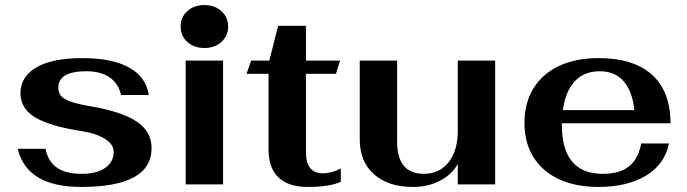

<svg xmlns="http://www.w3.org/2000/svg" viewBox="-20 -730 2720 760"><path d="M50 -141H160Q170 -92 204.5 -67Q239 -42 304 -42Q363 -42 396.5 -65.5Q430 -89 430 -129Q430 -158 396 -180Q362 -202 303 -211Q175 -231 118 -266Q61 -301 61 -361Q61 -426 123.5 -463Q186 -500 307 -500Q423 -500 490.5 -463Q558 -426 569 -354H459Q449 -400 413.5 -424Q378 -448 322 -448Q211 -448 211 -383Q211 -364 220.5 -351.5Q230 -339 258 -328.5Q286 -318 340 -309Q463 -288 521.5 -248.5Q580 -209 580 -144Q580 10 301 10Q87 10 50 -141Z M695 -625Q695 -662 721.5 -686Q748 -710 789 -710Q830 -710 856.5 -686Q883 -662 883 -625Q883 -588 856.5 -564Q830 -540 789 -540Q748 -540 721.5 -564Q695 -588 695 -625ZM715 -490H863V0H715Z M1043 -137V-438H956L974 -490H1046L1081 -628H1191V-490H1326L1310 -438H1191V-127Q1191 -86 1208 -65Q1225 -44 1257 -44Q1293 -44 1329 -63V-10Q1283 10 1197 10Q1122 10 1082.5 -27.5Q1043 -65 1043 -137Z M1404 -178V-490H1552V-169Q1552 -42 1658 -42Q1720 -42 1756 -88Q1792 -134 1792 -212V-490H1940V0H1792V-81Q1769 -39 1721.5 -14.5Q1674 10 1615 10Q1517 10 1460.5 -40Q1404 -90 1404 -178Z M2518 -162H2628Q2611 -79 2536.5 -34.5Q2462 10 2349 10Q2259 10 2193 -20.5Q2127 -51 2091.5 -108Q2056 -165 2056 -243Q2056 -322 2091.5 -380Q2127 -438 2193 -469Q2259 -500 2349 -500Q2488 -500 2561 -434Q2634 -368 2634 -242H2204V-236Q2204 -42 2366 -42Q2434 -42 2470.5 -72Q2507 -102 2518 -162ZM2208 -294H2491Q2483 -370 2448 -409Q2413 -448 2354 -448Q2292 -448 2255 -408Q2218 -368 2208 -294Z"/></svg>

Font: Fahkwang
Style: Bold
Weight: 700
Designer: Suppakit Chalermlarp | Katatrad Co.,Ltd.
Foundry: Cadson Demak Co.,Ltd.
Version: Version 1.000; ttfautohint (v1.6)